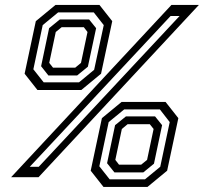

<svg xmlns="http://www.w3.org/2000/svg" viewBox="-20 -720 833 780"><path d="M25 0 676.5 -700H788L136.5 0ZM132 -354.5 80 -420.5 125.5 -634 205.5 -700H384L436 -634L390.5 -420.5L310.5 -354.5ZM157.5 -385.5H301L362.5 -436.5L401.5 -618L361 -669.5H216L153.5 -618L115.5 -438.5ZM101 -42.5H137.5L709.5 -655H673ZM176.5 -413.5 147 -451 179.5 -605.5 223 -641H342L370.5 -605.5L337 -449L293.5 -413.5ZM195.5 -445H285.5L309 -464.5L335.5 -590L320.5 -609.5H230.5L206.5 -590L180 -464.5ZM400.5 39.5 348.5 -26.5 394 -240 474 -306H652.5L704.5 -240L659 -26.5L579 39.5ZM425.5 8.5H569L631 -42.5L669.5 -224L629.5 -275.5H484.5L421.5 -224L383.5 -44.5ZM445 -19.5 415 -57 447.5 -211.5 491.5 -247H610L638.5 -211.5L605.5 -55L562 -19.5ZM463.5 -51H553.5L577.5 -70.5L604 -196L588.5 -215.5H498.5L475 -196L448.5 -70.5Z"/></svg>

Font: Tourney Expanded Medium
Style: Italic
Weight: 500
Width: 7
Italic angle: -12°
Designer: Tyler Finck
Foundry: Etcetera Type Co
Version: Version 1.010; ttfautohint (v1.8.3)